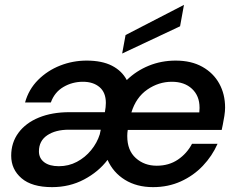

<svg xmlns="http://www.w3.org/2000/svg" viewBox="-20 -757 976 789"><path d="M194 12Q111 12 68.5 -24.5Q26 -61 26 -117Q26 -171 56 -211.5Q86 -252 140 -274Q194 -296 265 -296H411Q415 -318 415 -334Q415 -377 389 -399Q363 -421 321 -421Q277 -421 240.5 -399.5Q204 -378 189 -336H83Q98 -390 136.5 -428.5Q175 -467 227 -487.5Q279 -508 336 -508Q399 -508 440 -487Q481 -466 501 -428Q540 -466 591.5 -487Q643 -508 702 -508Q766 -508 811.5 -482.5Q857 -457 881 -413.5Q905 -370 905 -315Q905 -300 902 -280.5Q899 -261 895.5 -244.5Q892 -228 891 -223H505Q503 -211 503 -200Q503 -198 503 -197Q503 -139 538 -107.5Q573 -76 624 -76Q674 -76 711 -101Q748 -126 769 -166H874Q852 -116 813.5 -75.5Q775 -35 723 -11.5Q671 12 609 12Q542 12 493.5 -18Q445 -48 422 -100Q385 -51 325.5 -19.5Q266 12 194 12ZM520 -295H799Q799 -300 799.5 -304Q800 -308 800 -312Q800 -314 800 -315Q800 -363 769 -392Q738 -421 686 -421Q632 -421 585.5 -389Q539 -357 520 -295ZM222 -74Q262 -74 296 -92Q330 -110 354.5 -140Q379 -170 390 -205L394 -224H263Q208 -224 174 -201Q140 -178 140 -135Q140 -107 161.5 -90.5Q183 -74 222 -74ZM482 -537 496 -613 736 -737 720 -649Z"/></svg>

Font: Ultramarine Medium
Style: Italic
Weight: 500
Italic angle: -10°
Designer: Colophon Foundry, Jonny Pinhorn
Foundry: Colophon Foundry
Version: Version 1.200; ttfautohint (v1.8.3)